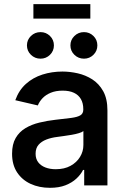

<svg xmlns="http://www.w3.org/2000/svg" viewBox="-20 -900 611 932"><path d="M222.7 11.7Q170.4 11.7 128.9 -7.3Q87.4 -26.4 63 -63.2Q38.6 -100.1 38.6 -153.8Q38.6 -200.2 56.2 -230.2Q73.7 -260.3 103.8 -278.1Q133.8 -295.9 171.1 -304.9Q208.5 -314 247.6 -318.4Q295.9 -323.7 325.7 -327.6Q355.5 -331.5 369.9 -340.1Q384.3 -348.6 384.3 -367.7V-370.1Q384.3 -398.9 372.8 -418.9Q361.3 -439 339.1 -449.5Q316.9 -460 284.2 -460Q250.5 -460 226.1 -449.7Q201.7 -439.5 186.3 -423.1Q170.9 -406.7 163.6 -388.2L54.2 -413.6Q71.8 -462.4 106 -492.9Q140.1 -523.4 186 -538.1Q231.9 -552.7 283.2 -552.7Q318.8 -552.7 356.9 -544.2Q395 -535.6 427.7 -514.9Q460.4 -494.1 481 -457.3Q501.5 -420.4 501.5 -363.8V0H388.7V-75.2H383.3Q372.1 -52.7 350.8 -33Q329.6 -13.2 297.9 -0.7Q266.1 11.7 222.7 11.7ZM250.5 -78.6Q292.5 -78.6 322.3 -95Q352.1 -111.3 368.4 -138.2Q384.8 -165 384.8 -196.3V-263.7Q378.4 -258.3 363 -253.7Q347.7 -249 327.9 -245.6Q308.1 -242.2 289.6 -239.7Q271 -237.3 258.3 -235.4Q229 -231.9 205.1 -222.7Q181.2 -213.4 167 -197Q152.8 -180.7 152.8 -153.8Q152.8 -128.9 165.5 -112.3Q178.2 -95.7 200.2 -87.2Q222.2 -78.6 250.5 -78.6ZM387.7 -615.2Q360.4 -615.2 341.1 -634Q321.8 -652.8 321.8 -679.7Q321.8 -706.5 341.1 -725.3Q360.4 -744.1 387.7 -744.1Q414.6 -744.1 433.6 -725.3Q452.6 -706.5 452.6 -679.7Q452.6 -652.8 433.6 -634Q414.6 -615.2 387.7 -615.2ZM176.8 -615.2Q149.4 -615.2 130.1 -634Q110.8 -652.8 110.8 -679.7Q110.8 -706.5 130.1 -725.3Q149.4 -744.1 176.8 -744.1Q203.6 -744.1 222.7 -725.3Q241.7 -706.5 241.7 -679.7Q241.7 -652.8 222.7 -634Q203.6 -615.2 176.8 -615.2ZM418.5 -879.9V-809.6H142.1V-879.9Z"/></svg>

Font: Inter Cardless
Style: Medium
Weight: 500
Designer: Rasmus Andersson
Foundry: rsms
Version: Version 4.001;git-9221beed3